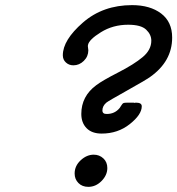

<svg xmlns="http://www.w3.org/2000/svg" viewBox="-20 -726 689 746"><path d="M224.1 -511.2Q224.1 -570.3 302 -638.2Q379.9 -706.1 493.2 -706.1Q563 -706.1 606 -673.6Q648.9 -641.1 648.9 -580.1Q648.9 -487.3 563 -426.8Q545.9 -414.6 472.9 -373.8Q399.9 -333 393.1 -327.1Q377.9 -314 377.9 -296.9Q377.9 -282.7 395 -283.2Q425.8 -283.2 444.8 -306.2Q447.8 -310.1 451.9 -317.1Q456.1 -324.2 460 -325.7Q463.9 -327.1 475.1 -327.1H500L501 -326.2Q502 -326.2 504.4 -326.7Q506.8 -327.1 508.8 -327.1Q530.8 -327.1 530.8 -313Q530.8 -280.8 484.4 -243.9Q438 -207 375 -207Q336.9 -207 316.4 -228Q295.9 -249 295.9 -283.2Q295.9 -352.1 354 -395Q377.9 -413.1 439.5 -444.6Q501 -476.1 534.4 -504.2Q567.9 -532.2 567.9 -567.9Q567.9 -591.8 547.9 -610.8Q527.8 -629.9 478 -629.9Q418.9 -629.9 372.1 -600.8Q325.2 -571.8 321.8 -550.8Q320.8 -547.9 322 -541Q323.2 -534.2 323.2 -530.8Q323.2 -506.8 305.7 -489.5Q288.1 -472.2 265.1 -472.2Q248 -472.2 236.1 -483.2Q224.1 -494.1 224.1 -511.2ZM270 -51.8Q270 -81.5 293.5 -103.3Q316.9 -125 344.2 -125Q366.2 -125 381.6 -110.6Q397 -96.2 397 -73.2Q397 -45.4 374.5 -22.7Q352.1 0 323.2 0Q299.3 0 284.7 -14.9Q270 -29.8 270 -51.8Z"/></svg>

Font: CMU Concrete
Style: BoldItalic
Weight: 700
Italic angle: -14.04°
Version: Version 0.7.0